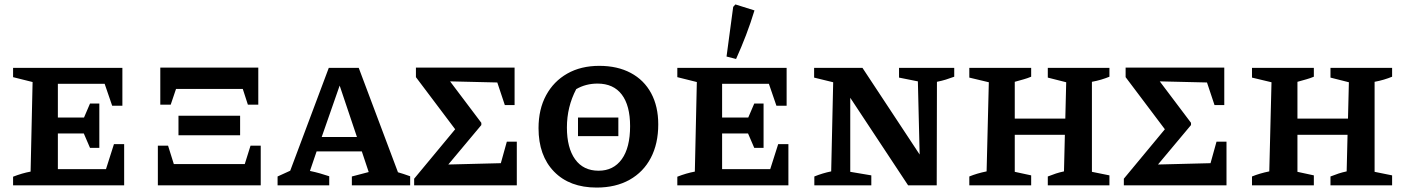

<svg xmlns="http://www.w3.org/2000/svg" viewBox="-20 -836 6340 866"><path d="M494 -186H540V0H39V-39Q80 -55 118 -62L127 -466L39 -488V-530H532V-359H486L452 -458H241V-306H359L386 -369H428V-169H386L358 -234H241V-73H458Z M703 -364V-531H1145V-364H1098L1075 -435H774L750 -364ZM785 -226V-314H1063V-226ZM692 0V-179H738L764 -96H1084L1110 -179H1156V0Z M1775 -59Q1789 -55 1799.5 -51.5Q1810 -48 1830 -41V0H1567V-40L1643 -60L1612 -153H1408L1378 -65Q1402 -60 1423 -54Q1444 -48 1465 -41V0H1232V-40L1289 -66L1463 -530H1598ZM1431 -218H1590L1512 -450Z M2266 -197H2311V0H1848V-30L2033 -253L1856 -488V-531H2301V-362H2257L2223 -464L2010 -469L2151 -282V-272L2002 -94L2239 -100Z M2671 10Q2549 10 2479 -62Q2409 -134 2409 -258Q2409 -343 2443 -406Q2477 -469 2538.5 -504Q2600 -539 2683 -539Q2765 -539 2825 -507Q2885 -475 2917 -415.5Q2949 -356 2949 -275Q2949 -188 2915.5 -124Q2882 -60 2819.5 -25Q2757 10 2671 10ZM2680 -66Q2747 -66 2784.5 -118Q2822 -170 2822 -267Q2822 -360 2784.5 -409.5Q2747 -459 2675 -459Q2622 -459 2579 -434Q2537 -354 2537 -261Q2537 -169 2574 -117.5Q2611 -66 2680 -66ZM2587 -222V-306H2769V-222Z M3490 -186H3536V0H3035V-39Q3076 -55 3114 -62L3123 -466L3035 -488V-530H3528V-359H3482L3448 -458H3237V-306H3355L3382 -369H3424V-169H3382L3354 -234H3237V-73H3454ZM3300 -570 3257 -581 3287 -805 3297 -816 3383 -789Q3366 -733 3345 -678Q3324 -623 3300 -570Z M4035 -530H4284V-490Q4262 -482 4246 -477Q4230 -472 4206 -467L4205 0H4076L3815 -395V-61L3910 -45V0H3653V-40Q3690 -55 3729 -63L3738 -465L3652 -486V-530H3870L4128 -139L4120 -469L4035 -486Z M4352 0V-40Q4386 -54 4430 -63L4440 -465L4352 -486V-530H4631V-490Q4614 -483 4598 -478.5Q4582 -474 4557 -467V-301H4785L4789 -465L4706 -486V-530H4984V-490Q4967 -483 4947 -477Q4927 -471 4905 -467V-61L4984 -45V0H4706V-40Q4726 -48 4743 -53.5Q4760 -59 4779 -63L4783 -228H4557V-61L4631 -45V0Z M5467 -197H5512V0H5049V-30L5234 -253L5057 -488V-531H5502V-362H5458L5424 -464L5211 -469L5352 -282V-272L5203 -94L5440 -100Z M5627 0V-40Q5661 -54 5705 -63L5715 -465L5627 -486V-530H5906V-490Q5889 -483 5873 -478.5Q5857 -474 5832 -467V-301H6060L6064 -465L5981 -486V-530H6259V-490Q6242 -483 6222 -477Q6202 -471 6180 -467V-61L6259 -45V0H5981V-40Q6001 -48 6018 -53.5Q6035 -59 6054 -63L6058 -228H5832V-61L5906 -45V0Z"/></svg>

Font: Piazzolla SC SemiBold
Style: Regular
Weight: 600
Designer: Juan Pablo del Peral
Foundry: Huerta Tipografica
Version: Version 1.330